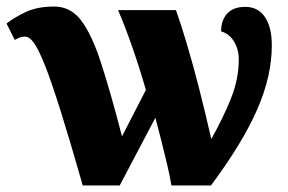

<svg xmlns="http://www.w3.org/2000/svg" viewBox="-20 -567 882 587"><path d="M233 0Q193 -140 165 -229Q137 -318 117.5 -367Q98 -416 84 -435.5Q70 -455 57 -455Q46 -455 38 -451.5Q30 -448 25 -445L0 -495Q21 -512 57 -529.5Q93 -547 146 -547Q196 -547 228.5 -504Q261 -461 289.5 -373Q318 -285 353 -150L426 -292Q408 -355 385.5 -420Q363 -485 341 -536H518Q533 -494 551.5 -432Q570 -370 589 -295.5Q608 -221 626 -142Q661 -204 685.5 -264.5Q710 -325 710 -385Q710 -416 695.5 -440Q681 -464 656 -471Q656 -505 674.5 -525.5Q693 -546 730 -546Q769 -546 790 -515Q811 -484 811 -428Q811 -334 766 -231.5Q721 -129 625 0H504Q500 -26 491.5 -62Q483 -98 473.5 -136Q464 -174 455 -207L346 0Z"/></svg>

Font: Noto Serif SemiCondensed Black
Style: Regular
Weight: 900
Width: 4
Designer: Monotype Design Team
Foundry: Monotype Imaging Inc.
Version: Version 2.014; ttfautohint (v1.8.4.7-5d5b)